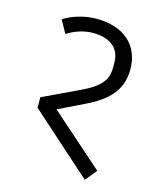

<svg xmlns="http://www.w3.org/2000/svg" viewBox="-109 -777 706 869"><g transform="rotate(15 244.0 -343.0)"><path d="M372 16 416 -38 166 -259 283 -316C382 -363 442 -420 442 -519C442 -634 363 -702 235 -702C179 -702 122 -684 83 -659L116 -599C155 -623 196 -636 237 -636C321 -636 364 -594 364 -533V-507C364 -451 339 -415 250 -373L81 -293V-244Z"/></g></svg>

Font: IBM Plex Devanagari
Style: Regular
Weight: 400
Designer: Mike Abbink, Paul van der Laan, Pieter van Rosmalen, Erin McLaughlin
Foundry: Bold Monday
Version: Version 1.0